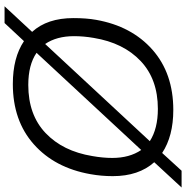

<svg xmlns="http://www.w3.org/2000/svg" viewBox="-7 -768 824 850"><g transform="rotate(90 405.0 -343.0)"><path d="M7.8 48.8 121.1 -73.2Q60.1 -140.1 60.1 -255.9Q60.1 -314 67.9 -356.9Q95.7 -513.7 200.2 -606Q304.7 -698.2 466.8 -698.2Q582.5 -698.2 657.2 -648.9L735.8 -734.9H810.1L698.2 -613.8Q759.8 -544.9 759.8 -430.2Q759.8 -379.4 751 -331.1Q723.1 -173.3 618.7 -80.6Q514.2 12.2 352.1 12.2Q235.4 12.2 162.1 -37.1L82 48.8ZM140.1 -258.8Q140.1 -181.6 174.8 -130.9L605 -594.2Q549.8 -629.9 461.9 -629.9Q330.6 -629.9 250 -553.5Q169.4 -477.1 147.9 -346.2Q140.1 -301.8 140.1 -258.8ZM356 -56.2Q488.3 -56.2 568.8 -132.6Q649.4 -209 670.9 -339.8Q679.2 -386.7 679.2 -428.2Q679.2 -504.4 644 -556.2L213.9 -92.8Q267.1 -56.2 356 -56.2Z"/></g></svg>

Font: Archivo Light
Style: Italic
Weight: 300
Italic angle: -10°
Designer: Hector Gatti
Foundry: Omnibus-Type
Version: Version 2.001